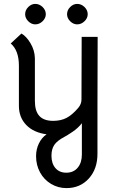

<svg xmlns="http://www.w3.org/2000/svg" viewBox="-20 -689 598 985"><path d="M165 112Q165 77 179.5 47Q194 17 219 0Q152 -9 114.5 -48Q77 -87 77 -146V-352Q77 -430 35 -466L90 -517Q115 -503 136.5 -467Q158 -431 159 -390V-171Q159 -119 182 -94Q205 -69 253 -69Q292 -69 321 -84Q350 -99 381 -135Q398 -155 398 -178L399 -500H481L480 -145V100Q480 178 435.5 227Q391 276 321 276Q278 276 242 254.5Q206 233 185.5 195.5Q165 158 165 112ZM400 104V-57Q381 -32 351 -12Q326 5 309 14Q273 33 258.5 54.5Q244 76 244 110Q244 150 264.5 173.5Q285 197 320 197Q357 197 378.5 171.5Q400 146 400 104ZM109 -616Q109 -637 125 -653Q141 -669 161 -669Q182 -669 198.5 -653Q215 -637 215 -616Q215 -596 198.5 -580Q182 -564 161 -564Q141 -564 125 -580Q109 -596 109 -616ZM324 -616Q324 -637 340 -653Q356 -669 376 -669Q397 -669 413.5 -653Q430 -637 430 -616Q430 -596 413.5 -580Q397 -564 376 -564Q356 -564 340 -580Q324 -596 324 -616Z"/></svg>

Font: Bellota
Style: Bold
Weight: 700
Designer: Kemie Guaida
Foundry: Kemie Guaida
Version: Version 4.001